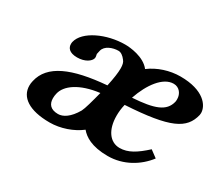

<svg xmlns="http://www.w3.org/2000/svg" viewBox="-90 -633 947 833"><g transform="rotate(30 383.0 -216.5)"><path d="M357 -383C364 -375 367 -363 367 -345C367 -324 363 -295 354 -253C184 -239 84 -197 64 -107C62 -99 61 -91 61 -83C61 -26 113 12 217 12C271 12 328 -8 368 -39C388 -15 426 12 508 12C586 12 653 -29 694 -83L659 -109C613 -67 577 -44 535 -44C486 -44 454 -89 454 -159C454 -177 456 -196 461 -217C682 -230 746 -263 765 -342C765 -345 766 -349 766 -352C766 -389 727 -445 610 -445C556 -445 501 -427 460 -396C427 -439 356 -445 333 -445C240 -445 142 -400 128 -340C127 -336 127 -333 127 -329C127 -311 139 -292 179 -292C218 -292 244 -311 248 -328C249 -333 248 -340 246 -348L250 -366C256.2 -394 293 -407 321 -407C333 -407 346 -398 357 -383ZM312 -103C285 -56 255 -38 230 -38C192 -38 177 -58 177 -87C177 -95 178 -103 180 -111C190 -156 246 -197 344 -209C332 -162 320 -118 312 -103ZM600 -403C629 -403 646 -378 646 -353C646 -348 646 -344 645 -339C632 -285 581 -267 473 -260C500 -339 547 -403 600 -403Z"/></g></svg>

Font: Linux Libertine O
Style: Bold Italic
Weight: 700
Italic angle: -11.5°
Designer: Philipp H. Poll
Foundry: Philipp H. Poll
Version: Version 4.1.0